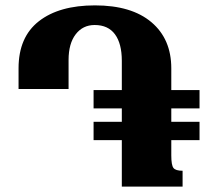

<svg xmlns="http://www.w3.org/2000/svg" viewBox="-20 -694 784 714"><path d="M49 -363V-440Q49 -556 124.5 -615Q200 -674 333 -674Q469 -674 543 -611.5Q617 -549 617 -440V-359H722V-291H617V-241H722V-173H617V-116Q617 -80 625 -69.5Q633 -59 659 -59V0H433V-173H328V-241H433V-291H328V-359H433V-468Q433 -532 407.5 -566.5Q382 -601 332 -601Q288 -601 261.5 -566.5Q235 -532 235 -471V-363Z"/></svg>

Font: Noto Serif Armenian SemiCondensed Black
Style: Regular
Weight: 900
Width: 4
Designer: Monotype Design Team
Foundry: Monotype Imaging Inc.
Version: Version 2.008; ttfautohint (v1.8.4.7-5d5b)